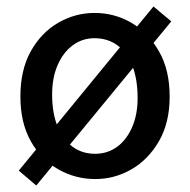

<svg xmlns="http://www.w3.org/2000/svg" viewBox="-20 -541 586 593"><path d="M274 12Q213 12 160 -18Q107 -48 75 -105Q43 -162 43 -243Q43 -325 75 -382.5Q107 -440 159.5 -470.5Q212 -501 272 -501Q334 -501 386 -470.5Q438 -440 471 -382.5Q504 -325 504 -243Q504 -162 471 -105Q438 -48 386 -18Q334 12 274 12ZM274 -66Q312 -66 341.5 -87.5Q371 -109 388 -148Q405 -187 405 -238Q405 -297 388.5 -338.5Q372 -380 342 -401.5Q312 -423 272 -423Q234 -423 204.5 -401Q175 -379 158 -340Q141 -301 141 -249Q141 -191 158 -150Q175 -109 204.5 -87.5Q234 -66 274 -66ZM92 32 38 -14 454 -521 509 -475Z"/></svg>

Font: Source Sans 3 ExtraLight Medium
Style: Regular
Weight: 500
Version: Version 3.052;hotconv 1.1.0;makeotfexe 2.6.0